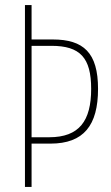

<svg xmlns="http://www.w3.org/2000/svg" viewBox="-20 -734 437 754"><path d="M365 -385C365 -527 308 -579 187 -579H104V-714H78V0H104V-170H178C309 -170 365 -242 365 -385ZM173 -195H104V-554H182C295 -554 338 -507 338 -385C338 -260 292 -195 173 -195Z"/></svg>

Font: Noto Sans Georgian ExtraCondensed Thin
Style: Regular
Weight: 100
Width: 2
Designer: Monotype Design Team, Akaki Razmadze
Foundry: Google LLC
Version: Version 2.005